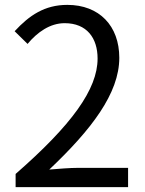

<svg xmlns="http://www.w3.org/2000/svg" viewBox="-20 -767 595 787"><path d="M44 0H505V-79H302C265 -79 220 -75 182 -72C354 -235 469 -384 469 -530C469 -661 387 -747 256 -747C163 -747 100 -704 40 -639L93 -587C133 -635 185 -672 245 -672C336 -672 380 -611 380 -527C380 -401 274 -255 44 -54Z"/></svg>

Font: Noto Sans CJK TC Regular
Style: Regular
Weight: 400
Designer: Ryoko NISHIZUKA (kana & ideographs); Paul D. Hunt (Latin, Greek & Cyrillic); Wenlong ZHANG (bopomofo); Sandoll Communica
Foundry: Adobe Systems Incorporated
Version: Version 1.001;PS 1.001;hotconv 1.0.78;makeotf.lib2.5.61930